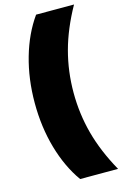

<svg xmlns="http://www.w3.org/2000/svg" viewBox="-139 -802 674 1056"><g transform="rotate(-15 198.0 -274.0)"><path d="M180 194Q116 104 81.5 -16.5Q47 -137 47 -274Q47 -411 81.5 -531.5Q116 -652 180 -742H396Q329 -622 298.5 -508.5Q268 -395 268 -274Q268 -153 298.5 -39.5Q329 74 396 194Z"/></g></svg>

Font: Montserrat Thin Black
Style: Regular
Weight: 900
Version: Version 9.000